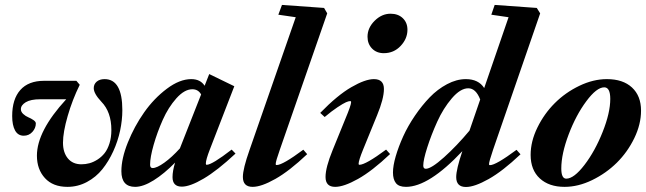

<svg xmlns="http://www.w3.org/2000/svg" viewBox="-20 -745 2615 777"><path d="M252.9 11.2Q194.3 11.2 161.9 -24.2Q129.4 -59.6 129.4 -115.2Q129.4 -214.4 248 -343.3H143.1Q104 -343.3 84.2 -331.3Q64.5 -319.3 64.5 -303.2Q64.5 -292.5 74 -283.7Q83.5 -274.9 94.7 -270.3Q106 -265.6 115.5 -259Q125 -252.4 125 -245.6Q125 -226.6 111.1 -211.2Q97.2 -195.8 76.2 -195.8Q52.7 -195.8 41 -217Q29.3 -238.3 29.3 -275.4Q29.3 -343.8 62.3 -380.9Q95.2 -418 158.7 -418H289.1L302.7 -401.9Q272.9 -341.3 253.9 -275.6Q234.9 -210 234.9 -167.5Q234.9 -127.9 254.6 -104Q274.4 -80.1 309.6 -80.1Q326.2 -80.1 342.3 -84.5Q358.4 -88.9 374.8 -99.4Q391.1 -109.9 403.3 -125.2Q415.5 -140.6 423.1 -164.8Q430.7 -189 430.7 -218.8Q430.7 -292 390.1 -333.5Q359.4 -366.2 359.4 -388.2Q359.4 -404.3 371.3 -414.6Q383.3 -424.8 403.3 -424.8Q475.1 -424.8 475.1 -299.3Q475.1 -259.3 466.1 -216.6Q457 -173.8 438.5 -133.1Q419.9 -92.3 394.3 -60.3Q368.7 -28.3 331.8 -8.5Q294.9 11.2 252.9 11.2Z M526.9 11.2Q471.2 11.2 471.2 -52.2Q471.2 -103 497.3 -168.2Q523.4 -233.4 563.2 -290Q603 -346.7 655 -385.7Q707 -424.8 753.9 -424.8Q791 -424.8 808.1 -397.9L826.7 -445.3L928.2 -396L829.6 -141.1Q813 -98.6 813 -83Q813 -78.1 816.4 -78.1Q837.9 -78.1 917.5 -139.6L933.1 -123.5Q859.4 -54.7 804.2 -22.2Q749 10.3 715.8 10.3Q678.2 10.3 678.2 -28.3Q678.2 -52.7 688.5 -86.9Q644.5 -42 602.1 -15.4Q559.6 11.2 526.9 11.2ZM587.4 -78.6Q587.4 -64.9 597.7 -64.9Q614.7 -64.9 645.3 -86.9Q675.8 -108.9 708 -144.5L793.9 -362.8Q782.2 -383.8 758.3 -383.8Q726.6 -383.8 693.8 -347.2Q661.1 -310.5 638.7 -260Q616.2 -209.5 601.8 -158.9Q587.4 -108.4 587.4 -78.6Z M1002.4 11.2Q962.9 11.2 962.9 -28.8Q962.9 -62 989.7 -137.7L1176.8 -675.3L1106.4 -685.5L1121.1 -725.1L1291.5 -712.9L1304.2 -690.9L1112.8 -140.1Q1095.7 -92.3 1095.7 -81.1Q1095.7 -77.1 1099.6 -77.1Q1124 -77.1 1207.5 -139.2L1223.1 -121.1Q1150.9 -52.7 1094.2 -20.8Q1037.6 11.2 1002.4 11.2Z M1533.2 -529.8Q1503.9 -529.8 1485.6 -548.6Q1467.3 -567.4 1467.3 -596.2Q1467.3 -632.3 1496.1 -660.9Q1524.9 -689.5 1560.5 -689.5Q1591.3 -689.5 1610.1 -671.4Q1628.9 -653.3 1628.9 -624.5Q1628.9 -588.4 1601.3 -559.1Q1573.7 -529.8 1533.2 -529.8ZM1336.4 11.2Q1297.4 11.2 1297.4 -28.8Q1297.4 -67.4 1326.2 -137.7L1377.9 -264.6Q1400.9 -319.3 1400.9 -331.5Q1400.9 -335.9 1397 -335.9Q1391.1 -335.9 1379.9 -331.1Q1368.7 -326.2 1345.5 -310.8Q1322.3 -295.4 1293.9 -271.5L1275.9 -288.1Q1345.2 -359.4 1401.6 -392.1Q1458 -424.8 1493.2 -424.8Q1533.7 -424.8 1533.7 -384.8Q1533.7 -345.7 1505.9 -278.3L1449.7 -140.6Q1431.2 -95.2 1431.2 -82Q1431.2 -78.1 1434.6 -78.1Q1459.5 -78.1 1542.5 -139.6L1558.6 -121.6Q1485.8 -52.7 1428.7 -20.8Q1371.6 11.2 1336.4 11.2Z M1623 11.2Q1594.2 11.2 1582.3 -3.9Q1570.3 -19 1570.3 -46.9Q1570.3 -74.2 1581.5 -112.8Q1592.8 -151.4 1611.8 -193.4Q1630.9 -235.4 1659.2 -276.9Q1687.5 -318.4 1719 -351.1Q1750.5 -383.8 1789.1 -404.3Q1827.6 -424.8 1865.2 -424.8Q1916.5 -424.8 1939.5 -388.7L2038.1 -675.3L1968.3 -685.5L1981.9 -725.1L2152.3 -712.9L2166 -690.9L1975.6 -139.6Q1959 -90.8 1959 -80.6Q1959 -76.7 1962.9 -76.7Q1986.8 -76.7 2070.3 -138.7L2086.4 -120.6Q2014.2 -52.2 1957.3 -20.3Q1900.4 11.7 1865.7 11.7Q1826.2 11.7 1826.2 -28.3Q1826.2 -59.6 1851.1 -133.3Q1715.3 11.2 1623 11.2ZM1692.9 -75.2Q1692.9 -62 1703.1 -62Q1725.1 -62 1776.9 -108.4Q1828.6 -154.8 1879.9 -216.3L1923.3 -342.3Q1905.8 -387.7 1875 -387.7Q1843.3 -387.7 1808.6 -347.2Q1773.9 -306.6 1749.5 -252.7Q1725.1 -198.7 1709 -148.2Q1692.9 -97.7 1692.9 -75.2Z M2264.6 11.2Q2201.7 11.2 2164.6 -22.9Q2127.4 -57.1 2127.4 -118.2Q2127.4 -172.9 2154.8 -228.8Q2182.1 -284.7 2225.1 -327.6Q2268.1 -370.6 2324.5 -397.7Q2380.9 -424.8 2436 -424.8Q2501 -424.8 2537.6 -390.9Q2574.2 -356.9 2574.2 -297.4Q2574.2 -242.2 2546.9 -185.8Q2519.5 -129.4 2476.1 -86.4Q2432.6 -43.5 2376.2 -16.1Q2319.8 11.2 2264.6 11.2ZM2271.5 -22Q2302.7 -22 2345.5 -77.9Q2388.2 -133.8 2418.9 -211.2Q2449.7 -288.6 2449.7 -344.7Q2449.7 -391.6 2425.3 -391.6Q2394.5 -391.6 2352.8 -335.4Q2311 -279.3 2281.2 -200.7Q2251.5 -122.1 2251.5 -63Q2251.5 -22 2271.5 -22Z"/></svg>

Font: Elstob 18pt ExtraBold
Style: Italic
Weight: 800
Italic angle: -20°
Designer: Peter S. Baker
Version: Version 1.015